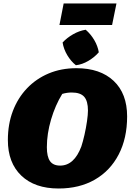

<svg xmlns="http://www.w3.org/2000/svg" viewBox="-20 -1064 747 1098"><path d="M315 14Q179 14 102 -59.5Q25 -133 25 -263Q25 -354 53.5 -429Q82 -504 134.5 -559Q187 -614 258.5 -644Q330 -674 417 -674Q553 -674 630 -601.5Q707 -529 707 -398Q707 -273 658.5 -180Q610 -87 522 -36.5Q434 14 315 14ZM324 -117Q404 -117 445 -226Q454 -253 463 -292.5Q472 -332 477.5 -370.5Q483 -409 483 -432Q483 -486 461.5 -510.5Q440 -535 390 -535Q363 -535 336 -527Q296 -462 272 -380.5Q248 -299 248 -222Q248 -168 266 -142.5Q284 -117 324 -117ZM320 -921 344 -1044H646L621 -921ZM470 -894Q499 -869 519 -835Q539 -801 545 -765Q521 -737 485.5 -716Q450 -695 414 -691Q386 -713 365 -748Q344 -783 338 -821Q363 -848 398 -868Q433 -888 470 -894Z"/></svg>

Font: Piazzolla SC Black
Style: Italic
Weight: 900
Italic angle: -11.3°
Designer: Juan Pablo del Peral
Foundry: Huerta Tipografica
Version: Version 1.330